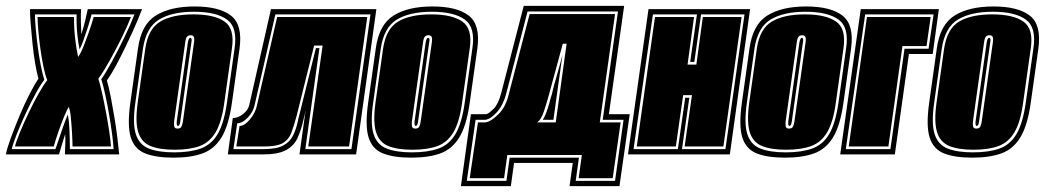

<svg xmlns="http://www.w3.org/2000/svg" viewBox="-57 -526 3559 654"><path d="M-37 0Q-33 -21 -20 -56.5Q-7 -92 9.5 -131.5Q26 -171 43.5 -205Q61 -239 74 -258Q68 -279 62.5 -311.5Q57 -344 53.5 -379.5Q50 -415 47.5 -446Q45 -477 45 -495H219Q218 -473 218.5 -452.5Q219 -432 220 -409Q228 -434 233 -455Q238 -476 242 -495H427Q413 -458 391.5 -411Q370 -364 347.5 -320.5Q325 -277 307 -252Q314 -229 320.5 -195Q327 -161 333 -124.5Q339 -88 343 -55Q347 -22 349 0H164Q165 -14 165.5 -34.5Q166 -55 165 -69Q156 -42 144 0ZM-17 -18H132Q148 -66 157.5 -93Q167 -120 174 -136Q177 -122 178.5 -100.5Q180 -79 180.5 -56.5Q181 -34 181 -18H330Q329 -37 325 -68Q321 -99 315 -134Q309 -169 302 -201.5Q295 -234 288 -256Q304 -279 325.5 -318.5Q347 -358 368 -401.5Q389 -445 401 -477H255Q249 -454 241 -429.5Q233 -405 226 -385.5Q219 -366 214 -358Q210 -375 206.5 -408Q203 -441 204 -477H62Q62 -461 64.5 -431Q67 -401 71.5 -367Q76 -333 82 -302.5Q88 -272 94 -254Q81 -238 64 -206.5Q47 -175 30 -138.5Q13 -102 0 -69Q-13 -36 -17 -18ZM-6 -27Q-2 -44 11 -75.5Q24 -107 41 -142.5Q58 -178 75 -208Q92 -238 104 -253Q97 -270 91 -299Q85 -328 80.5 -360.5Q76 -393 73.5 -422Q71 -451 71 -468H195Q195 -428 199 -394Q203 -360 209 -332Q218 -344 227.5 -368Q237 -392 246.5 -419Q256 -446 262 -468H389Q377 -437 357 -396.5Q337 -356 316 -318.5Q295 -281 278 -258Q284 -239 291 -207.5Q298 -176 304.5 -141Q311 -106 315.5 -75.5Q320 -45 321 -27H190Q190 -43 188.5 -70.5Q187 -98 184.5 -124.5Q182 -151 177 -162Q172 -154 162.5 -131.5Q153 -109 143 -80.5Q133 -52 126 -27Z M534 11Q474 11 437.5 -3.5Q401 -18 388.5 -58Q376 -98 387 -176L413 -361Q424 -442 473.5 -473Q523 -504 606 -504Q689 -504 729.5 -473Q770 -442 759 -361L733 -176Q722 -98 697.5 -58Q673 -18 633 -3.5Q593 11 534 11ZM536 -7Q590 -7 626.5 -20Q663 -33 684.5 -69.5Q706 -106 716 -176L742 -361Q753 -433 716 -459.5Q679 -486 604 -486Q529 -486 485 -459.5Q441 -433 430 -361L404 -176Q394 -106 405.5 -69.5Q417 -33 450 -20Q483 -7 536 -7ZM538 -16Q487 -16 456 -28.5Q425 -41 414 -75.5Q403 -110 412 -176L438 -361Q448 -428 489 -452.5Q530 -477 602 -477Q673 -477 708 -452.5Q743 -428 733 -361L707 -176Q698 -110 677.5 -75.5Q657 -41 623 -28.5Q589 -16 538 -16ZM548 -88Q559 -88 562 -96.5Q565 -105 566 -112L604 -382Q606 -396 603 -401Q600 -406 592 -406Q585 -406 580.5 -401.5Q576 -397 574 -382L536 -112Q535 -102 536.5 -95Q538 -88 548 -88ZM549 -97Q544 -97 545 -112L583 -382Q586 -397 591 -397Q598 -397 595 -382L557 -112Q555 -97 549 -97Z M719 0 736 -124Q754 -124 771 -137.5Q788 -151 792 -168L866 -495H1225L1156 0H963L984 -150Q982 -144 982 -141L980 -131Q978 -127 978 -124L976 -115Q968 -81 956 -55Q944 -29 917 -14.5Q890 0 838 0ZM738 -18H840Q884 -18 907 -30Q930 -42 941 -64Q952 -86 958 -115L959 -121Q960 -123 960 -124.5Q960 -126 961 -128L1019 -362H1031L983 -18H1140L1205 -477H881L810 -167Q805 -144 786.5 -125Q768 -106 751 -106ZM748 -27 759 -97Q776 -97 794.5 -119.5Q813 -142 818 -166L887 -468H1194L1132 -27H993L1042 -371H1013L953 -130Q944 -97 935.5 -74Q927 -51 907 -39Q887 -27 841 -27Z M1344 11Q1284 11 1247.5 -3.5Q1211 -18 1198.5 -58Q1186 -98 1197 -176L1223 -361Q1234 -442 1283.5 -473Q1333 -504 1416 -504Q1499 -504 1539.5 -473Q1580 -442 1569 -361L1543 -176Q1532 -98 1507.5 -58Q1483 -18 1443 -3.5Q1403 11 1344 11ZM1346 -7Q1400 -7 1436.5 -20Q1473 -33 1494.5 -69.5Q1516 -106 1526 -176L1552 -361Q1563 -433 1526 -459.5Q1489 -486 1414 -486Q1339 -486 1295 -459.5Q1251 -433 1240 -361L1214 -176Q1204 -106 1215.5 -69.5Q1227 -33 1260 -20Q1293 -7 1346 -7ZM1348 -16Q1297 -16 1266 -28.5Q1235 -41 1224 -75.5Q1213 -110 1222 -176L1248 -361Q1258 -428 1299 -452.5Q1340 -477 1412 -477Q1483 -477 1518 -452.5Q1553 -428 1543 -361L1517 -176Q1508 -110 1487.5 -75.5Q1467 -41 1433 -28.5Q1399 -16 1348 -16ZM1358 -88Q1369 -88 1372 -96.5Q1375 -105 1376 -112L1414 -382Q1416 -396 1413 -401Q1410 -406 1402 -406Q1395 -406 1390.5 -401.5Q1386 -397 1384 -382L1346 -112Q1345 -102 1346.5 -95Q1348 -88 1358 -88ZM1359 -97Q1354 -97 1355 -112L1393 -382Q1396 -397 1401 -397Q1408 -397 1405 -382L1367 -112Q1365 -97 1359 -97Z M1513 108 1547 -137H1599Q1607 -138 1625 -156Q1640 -171 1650 -208L1727 -506H2069L2017 -137H2088L2053 108H1883L1894 29H1694L1683 108ZM1533 90H1668L1679 11H1915L1904 90H2038L2067 -118H1996L2048 -487H1740L1667 -206Q1657 -168 1636 -144.5Q1615 -121 1597 -118H1563ZM1543 81 1571 -109H1596Q1616 -112 1641 -137Q1666 -162 1676 -205L1747 -478H2038L1986 -109H2057L2030 81H1914L1925 2H1671L1660 81ZM1772 -109H1836L1873 -377H1860L1813 -204Q1806 -178 1796 -147.5Q1786 -117 1772 -109ZM1792 -118Q1801 -133 1807.5 -153Q1814 -173 1819 -193L1822 -202Q1830 -237 1840 -270Q1845 -287 1850 -305Q1855 -323 1859 -340L1828 -118Z M2082 0 2152 -495H2498L2429 0ZM2101 -18H2252L2277 -193H2291L2266 -18H2414L2479 -477H2331L2308 -315H2294L2317 -477H2167ZM2112 -27 2174 -468H2307L2285 -306H2315L2337 -468H2469L2407 -27H2275L2300 -202H2270L2245 -27Z M2617 11Q2557 11 2520.5 -3.5Q2484 -18 2471.5 -58Q2459 -98 2470 -176L2496 -361Q2507 -442 2556.5 -473Q2606 -504 2689 -504Q2772 -504 2812.5 -473Q2853 -442 2842 -361L2816 -176Q2805 -98 2780.5 -58Q2756 -18 2716 -3.5Q2676 11 2617 11ZM2619 -7Q2673 -7 2709.5 -20Q2746 -33 2767.5 -69.5Q2789 -106 2799 -176L2825 -361Q2836 -433 2799 -459.5Q2762 -486 2687 -486Q2612 -486 2568 -459.5Q2524 -433 2513 -361L2487 -176Q2477 -106 2488.5 -69.5Q2500 -33 2533 -20Q2566 -7 2619 -7ZM2621 -16Q2570 -16 2539 -28.5Q2508 -41 2497 -75.5Q2486 -110 2495 -176L2521 -361Q2531 -428 2572 -452.5Q2613 -477 2685 -477Q2756 -477 2791 -452.5Q2826 -428 2816 -361L2790 -176Q2781 -110 2760.5 -75.5Q2740 -41 2706 -28.5Q2672 -16 2621 -16ZM2631 -88Q2642 -88 2645 -96.5Q2648 -105 2649 -112L2687 -382Q2689 -396 2686 -401Q2683 -406 2675 -406Q2668 -406 2663.5 -401.5Q2659 -397 2657 -382L2619 -112Q2618 -102 2619.5 -95Q2621 -88 2631 -88ZM2632 -97Q2627 -97 2628 -112L2666 -382Q2669 -397 2674 -397Q2681 -397 2678 -382L2640 -112Q2638 -97 2632 -97Z M2805 0 2875 -495H3141L3120 -342H3039L2991 0ZM2824 -18H2976L3024 -360H3106L3123 -477H2890ZM2834 -27 2896 -468H3113L3099 -369H3017L2969 -27Z M3255 11Q3195 11 3158.5 -3.5Q3122 -18 3109.5 -58Q3097 -98 3108 -176L3134 -361Q3145 -442 3194.5 -473Q3244 -504 3327 -504Q3410 -504 3450.5 -473Q3491 -442 3480 -361L3454 -176Q3443 -98 3418.5 -58Q3394 -18 3354 -3.5Q3314 11 3255 11ZM3257 -7Q3311 -7 3347.5 -20Q3384 -33 3405.5 -69.5Q3427 -106 3437 -176L3463 -361Q3474 -433 3437 -459.5Q3400 -486 3325 -486Q3250 -486 3206 -459.5Q3162 -433 3151 -361L3125 -176Q3115 -106 3126.5 -69.5Q3138 -33 3171 -20Q3204 -7 3257 -7ZM3259 -16Q3208 -16 3177 -28.5Q3146 -41 3135 -75.5Q3124 -110 3133 -176L3159 -361Q3169 -428 3210 -452.5Q3251 -477 3323 -477Q3394 -477 3429 -452.5Q3464 -428 3454 -361L3428 -176Q3419 -110 3398.5 -75.5Q3378 -41 3344 -28.5Q3310 -16 3259 -16ZM3269 -88Q3280 -88 3283 -96.5Q3286 -105 3287 -112L3325 -382Q3327 -396 3324 -401Q3321 -406 3313 -406Q3306 -406 3301.5 -401.5Q3297 -397 3295 -382L3257 -112Q3256 -102 3257.5 -95Q3259 -88 3269 -88ZM3270 -97Q3265 -97 3266 -112L3304 -382Q3307 -397 3312 -397Q3319 -397 3316 -382L3278 -112Q3276 -97 3270 -97Z"/></svg>

Font: Alumni Sans Collegiate One SC
Style: Italic
Weight: 400
Italic angle: -8°
Designer: Robert E. Leuschke
Foundry: Robert E. Leuschke
Version: Version 1.100